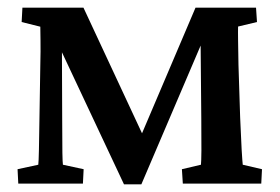

<svg xmlns="http://www.w3.org/2000/svg" viewBox="-20 -480 733 502"><path d="M38.6 -460H198.2L362.3 -107.9H341.3L491.2 -460H649.4L651.9 -422.4L602.5 -410.6Q602.1 -399.4 602.5 -373.5Q603 -347.7 603.5 -311L607.9 -172.9Q609.9 -121.6 611.8 -88.9Q613.8 -56.2 614.7 -49.3L665 -37.6L663.1 0H458L455.6 -37.6L505.4 -49.3Q506.3 -56.6 506.6 -86.7Q506.8 -116.7 506.3 -169.9L503.9 -437H537.1L349.6 2H304.2L97.7 -437.5H141.6L142.6 -168.5Q142.6 -106.9 143.1 -80.8Q143.6 -54.7 144.5 -49.3L198.7 -37.6L196.8 0H27.8L25.9 -37.6L80.1 -49.3Q81.1 -56.6 81.8 -89.1Q82.5 -121.6 83 -161.6L85.4 -310.1Q86.4 -348.6 85.9 -374Q85.4 -399.4 85.4 -410.2L36.6 -422.4Z"/></svg>

Font: Lateef SemiBold
Style: Regular
Weight: 600
Designer: SIL International
Foundry: SIL International
Version: Version 4.200